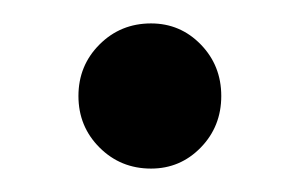

<svg xmlns="http://www.w3.org/2000/svg" viewBox="-20 -423 252 164"><path d="M109 -279Q83 -279 65 -297Q47 -315 47 -341Q47 -367 65 -385Q83 -403 109 -403Q134 -403 151.5 -385Q169 -367 169 -341Q169 -315 151.5 -297Q134 -279 109 -279Z"/></svg>

Font: Poppins
Style: Regular
Weight: 400
Designer: Ninad Kale (Devanagari), Jonny Pinhorn (Latin)
Version: Version 5.002